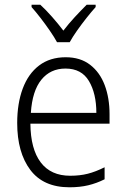

<svg xmlns="http://www.w3.org/2000/svg" viewBox="-20 -785 536 815"><path d="M259 -542Q321 -542 362.5 -510Q404 -478 424.5 -423.5Q445 -369 445 -300V-260H109Q110 -152 153 -95.5Q196 -39 278 -39Q319 -39 352.5 -47.5Q386 -56 424 -75V-24Q390 -7 354.5 1.5Q319 10 275 10Q164 10 108.5 -64Q53 -138 53 -263Q53 -346 76.5 -409Q100 -472 146 -507Q192 -542 259 -542ZM258 -494Q194 -494 155.5 -446.5Q117 -399 111 -306H389Q389 -388 357.5 -441Q326 -494 258 -494ZM222 -606Q210 -628 191 -655.5Q172 -683 151.5 -709.5Q131 -736 114 -755V-765H151Q175 -743 201 -713.5Q227 -684 249 -655Q272 -685 297 -712Q322 -739 348 -765H386V-755Q368 -735 347 -708.5Q326 -682 307 -655Q288 -628 276 -606Z"/></svg>

Font: Noto Sans Khmer UI SemiCondensed Light
Style: Regular
Weight: 300
Width: 4
Designer: Danh Hong and the Monotype Design Team
Foundry: Monotype Imaging Inc.
Version: Version 2.002; ttfautohint (v1.8.4.7-5d5b)